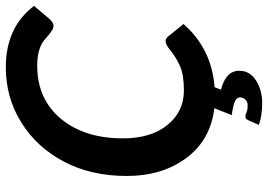

<svg xmlns="http://www.w3.org/2000/svg" viewBox="-154 -618 945 678"><g transform="rotate(-90 319.0 -278.5)"><path d="M408.7 93.3Q408.7 130.9 374.3 152.6Q339.8 174.3 294.9 174.3Q249.5 174.3 217.3 162.6L233.9 125.5Q238.3 115.2 245.1 115.2Q252 115.2 254.9 116.5Q257.8 117.7 265.4 120.4Q272.9 123 286.1 123Q298.8 123 306.6 115.2Q314.5 107.4 314.5 95.7Q314.5 84 299.6 77.6Q284.7 71.3 252 66.9L276.4 5.4Q163.6 -8.3 100.3 -93.8Q37.1 -179.2 37.1 -304.2Q37.1 -429.2 87.4 -525.1Q137.7 -621.1 225.6 -676Q313.5 -731 420.9 -731Q562 -731 637.7 -631.3L592.3 -577.6Q579.6 -562.5 566.4 -562.5Q552.7 -562.5 521.5 -591.3Q490.2 -620.1 426.8 -620.1Q309.1 -620.1 239.5 -536.9Q169.9 -453.6 169.9 -317.4Q169.9 -218.3 217.3 -160.2Q264.6 -102.1 338.9 -102.1Q394.5 -102.1 426 -116.2Q457.5 -130.4 484.9 -153.1Q512.2 -175.8 527.8 -160.2L573.7 -103.5Q486.3 -3.9 350.6 6.3L341.8 28.8Q408.7 45.9 408.7 93.3Z"/></g></svg>

Font: Lato-BoldItalic
Style: Bold Italic
Weight: 700
Italic angle: -7°
Designer: Lukasz Dziedzic
Foundry: tyPoland Lukasz Dziedzic
Version: Version 1.104; Western+Polish opensource